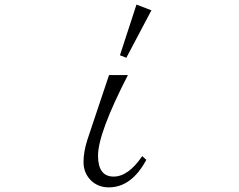

<svg xmlns="http://www.w3.org/2000/svg" viewBox="-20 -850 1040 834"><path d="M453.6 -523.9H535.6Q405.8 -271.5 405.8 -173.8Q405.8 -83 473.6 -83Q537.6 -83 597.7 -171.9L615.7 -155.8Q551.3 -36.1 452.6 -36.1Q404.3 -36.1 372.6 -68.8Q342.8 -100.6 342.8 -146Q342.8 -191.4 359.9 -244.1ZM572.8 -830.1 637.7 -805.2 528.8 -599.1 501 -609.9Z"/></svg>

Font: I.Ming
Style: Regular
Weight: 400
Designer: Ichiten Fonts Project
Version: Version 5.10 Mar 24, 2018